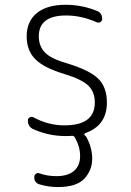

<svg xmlns="http://www.w3.org/2000/svg" viewBox="-20 -550 540 790"><path d="M246.1 -245.1Q161.1 -270.5 125.5 -306.2Q89.8 -341.8 89.8 -400.4Q89.8 -461.9 131.3 -496.1Q172.9 -530.3 250 -530.3Q316.4 -530.3 377 -505.9Q400.4 -498 400.4 -471.7Q400.4 -463.9 393.6 -459.5Q386.7 -455.1 378.9 -458Q315.4 -486.3 252 -486.3Q139.6 -486.3 139.6 -400.4Q139.6 -361.3 164.1 -335Q188.5 -308.6 253.9 -290Q347.7 -261.7 383.8 -226.6Q419.9 -191.4 419.9 -127.9Q419.9 -33.2 330.1 -2Q328.1 -1 327.1 1.5Q326.2 3.9 328.1 5.9Q334 9.8 336.9 16.6Q359.4 58.6 359.4 102.5Q359.4 150.4 327.1 185.1Q294.9 219.7 217.8 219.7Q181.6 219.7 143.6 209Q120.1 202.1 121.1 177.7Q121.1 169.9 127.9 165Q134.8 160.2 141.6 163.1Q174.8 174.8 211.9 174.8Q258.8 174.8 284.2 153.3Q309.6 131.8 309.6 91.8Q309.6 53.7 288.1 15.6Q284.2 8.8 277.3 8.8Q268.6 9.8 250 9.8Q181.6 9.8 119.1 -17.6Q94.7 -27.3 94.7 -54.7Q94.7 -62.5 102.1 -66.9Q109.4 -71.3 117.2 -67.4Q178.7 -34.2 245.1 -34.2Q370.1 -34.2 370.1 -127.9Q370.1 -171.9 343.3 -197.8Q316.4 -223.6 246.1 -245.1Z"/></svg>

Font: Rounded-X Mgen+ 2m light
Style: Regular
Weight: 200
Designer: [Source Han Sans]
Ryoko NISHIZUKA  (kana & ideographs); Paul D. Hunt (Latin, Greek & Cyrillic); Wenlong ZHANG  (bopomofo
Version: Version 1.059.20150602